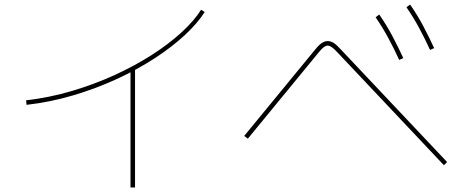

<svg xmlns="http://www.w3.org/2000/svg" viewBox="-20 -786 2040 846"><path d="M97 -324 95 -344Q199 -356 298 -385.5Q397 -415 486.5 -456Q576 -497 650.5 -545Q725 -593 780.5 -644Q836 -695 866 -743L882 -733Q851 -684 794.5 -631.5Q738 -579 662 -529.5Q586 -480 495 -438Q404 -396 303 -366Q202 -336 97 -324ZM555 -480H575V40H555Z M1950 -72 1936 -58 1467 -555Q1451 -572 1441.5 -578.5Q1432 -585 1424 -585Q1416 -585 1407 -578.5Q1398 -572 1385 -556L1072 -175L1056 -187L1369 -568Q1385 -588 1398 -596.5Q1411 -605 1424 -605Q1437 -605 1450 -597Q1463 -589 1481 -569ZM1875 -566Q1853 -614 1827.5 -661.5Q1802 -709 1771 -754L1787 -766Q1819 -720 1845 -671Q1871 -622 1893 -574ZM1739 -522Q1717 -570 1691.5 -617.5Q1666 -665 1635 -710L1651 -722Q1683 -676 1709 -627Q1735 -578 1757 -530Z"/></svg>

Font: Murecho Thin
Style: Regular
Weight: 100
Designer: Neil Summerour
Foundry: Positype
Version: Version 1.010